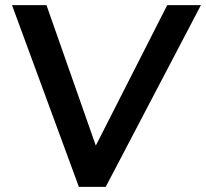

<svg xmlns="http://www.w3.org/2000/svg" viewBox="-20 -732 807 752"><path d="M289 0 27 -712H162L372 -114H331L635 -712H767L394 0Z"/></svg>

Font: Muli
Style: Bold Italic
Weight: 700
Italic angle: -4.541°
Designer: Vernon Adams
Foundry: Vernon Adams
Version: Version 2.100; ttfautohint (v1.8.1.43-b0c9)